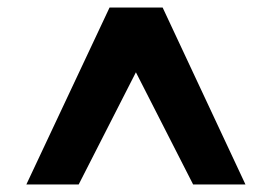

<svg xmlns="http://www.w3.org/2000/svg" viewBox="-20 -725 722 510"><path d="M50 -235 271 -705H412L632 -235H493L341 -533L189 -235Z"/></svg>

Font: Georama ExtraExtended SemiBold
Style: Regular
Weight: 600
Width: 8
Designer: Jean-Baptiste Levee
Foundry: Production Type
Version: Version 1.000